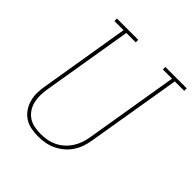

<svg xmlns="http://www.w3.org/2000/svg" viewBox="-199 -876 1025 1025"><g transform="rotate(45 313.5 -363.5)"><path d="M246 8Q218 8 191.5 2.5Q165 -3 143.5 -17.5Q122 -32 107.5 -53.5Q93 -75 86 -100.5Q79 -126 79.5 -153.5Q80 -181 85 -208L169 -716H100V-735H261V-716H190L105 -205Q101 -181 100.5 -156.5Q100 -132 105.5 -109Q111 -86 123.5 -66.5Q136 -47 155 -34Q174 -21 198 -16Q222 -11 246 -11Q270 -11 293.5 -15Q317 -19 339.5 -29.5Q362 -40 381 -57Q400 -74 413.5 -94.5Q427 -115 435 -138Q443 -161 447 -185L535 -716H466V-735H627V-716H556L467 -182Q463 -156 454.5 -131Q446 -106 431 -83Q416 -60 394.5 -42Q373 -24 348.5 -12.5Q324 -1 298 3.5Q272 8 246 8Q246 8 246 8Q246 8 246 8Z"/></g></svg>

Font: Iosevka Slab Thin Extended
Style: Italic
Weight: 100
Width: 7
Italic angle: -9°
Monospace: yes
Designer: Belleve Invis
Foundry: Belleve Invis
Version: Version 11.1.0; ttfautohint (v1.8.3)